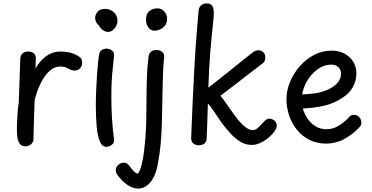

<svg xmlns="http://www.w3.org/2000/svg" viewBox="-20 -842 2181 1126"><path d="M99 -498Q100 -520 113.5 -530Q127 -540 146 -540Q164 -540 177 -530.5Q190 -521 190 -501Q190 -491 189.5 -477Q189 -463 188 -440Q217 -490 254 -515Q291 -540 336 -540Q359 -540 386 -534.5Q413 -529 441 -512Q453 -505 457.5 -495.5Q462 -486 462 -472Q462 -461 456.5 -451Q451 -441 441 -434.5Q431 -428 418 -428Q403 -428 391.5 -434Q380 -440 367.5 -446Q355 -452 335 -452Q299 -452 270 -425.5Q241 -399 219 -354.5Q197 -310 183 -255Q181 -206 180 -166.5Q179 -127 178 -93.5Q177 -60 176 -27Q176 -13 169 -3.5Q162 6 151.5 11Q141 16 129 16Q108 16 97 2Q86 -12 82.5 -34Q79 -56 79 -81Q79 -93 79.5 -109Q80 -125 81 -143Q82 -161 83 -178.5Q84 -196 86 -212.5Q88 -229 90 -241Z M538 -736Q538 -756 552.5 -773Q567 -790 596 -790Q614 -790 631 -781.5Q648 -773 658.5 -757.5Q669 -742 669 -719Q669 -705 661.5 -690Q654 -675 641.5 -665Q629 -655 614 -655Q597 -655 582.5 -666Q568 -677 560 -693Q550 -700 544 -711.5Q538 -723 538 -736ZM562 -525Q565 -538 571.5 -544.5Q578 -551 587 -554Q596 -557 605 -557Q622 -557 636.5 -546Q651 -535 649 -515Q645 -477 641 -440Q637 -403 635 -362.5Q633 -322 633 -272Q633 -240 634 -208.5Q635 -177 637 -145Q639 -113 642 -82Q645 -51 649 -21Q650 -9 643 0Q636 9 625 14Q614 19 602 19Q579 19 565.5 -13Q552 -45 547 -99.5Q542 -154 542 -221Q542 -266 544 -313.5Q546 -361 549 -404Q552 -447 555.5 -479Q559 -511 562 -525Z M851 -508Q854 -532 868 -540.5Q882 -549 896 -549Q913 -549 923.5 -543Q934 -537 939 -528.5Q944 -520 943 -512Q942 -502 940.5 -486Q939 -470 937.5 -442.5Q936 -415 934.5 -369.5Q933 -324 932 -254Q931 -190 929.5 -127Q928 -64 922.5 -1.5Q917 61 905 123Q897 168 880 199.5Q863 231 840.5 247.5Q818 264 791 264Q761 264 728.5 243Q696 222 669 184Q662 174 660.5 167.5Q659 161 659 156Q659 143 666 133.5Q673 124 683.5 118Q694 112 705 112Q716 112 725 117.5Q734 123 742 135Q756 155 768 165.5Q780 176 786 176Q792 176 800.5 156Q809 136 818 89Q827 42 833 -37.5Q839 -117 839 -236Q839 -307 841 -377Q843 -447 851 -508ZM836 -725Q836 -761 855.5 -777Q875 -793 903 -793Q929 -793 944.5 -774Q960 -755 960 -732Q960 -708 948 -692.5Q936 -677 919 -669.5Q902 -662 886 -662Q863 -662 849.5 -682Q836 -702 836 -725Z M1145 -781Q1147 -800 1160 -811Q1173 -822 1192 -822Q1217 -822 1225.5 -806.5Q1234 -791 1234 -767Q1234 -743 1227.5 -686.5Q1221 -630 1213.5 -540.5Q1206 -451 1202 -328Q1203 -329 1222.5 -344Q1242 -359 1272 -383Q1302 -407 1336.5 -434.5Q1371 -462 1404 -488.5Q1437 -515 1461 -534Q1469 -540 1477 -543.5Q1485 -547 1493 -547Q1503 -547 1511 -544Q1519 -541 1524.5 -535.5Q1530 -530 1533 -522.5Q1536 -515 1536 -506Q1536 -496 1533 -487Q1530 -478 1522 -472Q1507 -460 1482.5 -441.5Q1458 -423 1429 -400.5Q1400 -378 1370.5 -355Q1341 -332 1315.5 -313Q1290 -294 1273 -281Q1289 -261 1311.5 -228.5Q1334 -196 1356 -165Q1373 -142 1391.5 -122Q1410 -102 1428 -90.5Q1446 -79 1463 -79Q1479 -79 1495.5 -95Q1512 -111 1524 -124Q1532 -134 1540.5 -140Q1549 -146 1559 -146Q1570 -146 1580 -141Q1590 -136 1596.5 -127Q1603 -118 1603 -105Q1603 -93 1595.5 -80.5Q1588 -68 1576 -55Q1562 -39 1542 -24.5Q1522 -10 1500 -1Q1478 8 1457 8Q1421 8 1389.5 -11Q1358 -30 1331 -60Q1304 -90 1279 -123Q1255 -158 1235.5 -187.5Q1216 -217 1199 -236Q1198 -183 1196 -132.5Q1194 -82 1192 -31Q1192 -10 1178.5 0Q1165 10 1147 10Q1128 10 1114.5 0Q1101 -10 1101 -31Q1108 -220 1118 -410Q1128 -600 1145 -781Z M1892 0Q1837 0 1794 -22Q1751 -44 1721 -81.5Q1691 -119 1675.5 -165.5Q1660 -212 1660 -260Q1660 -311 1680.5 -361Q1701 -411 1737.5 -453Q1774 -495 1822 -520Q1870 -545 1925 -545Q1968 -545 2000.5 -527.5Q2033 -510 2051.5 -480Q2070 -450 2070 -410Q2070 -368 2049 -330.5Q2028 -293 1990 -270Q1939 -235 1878.5 -221.5Q1818 -208 1756 -206Q1764 -177 1782 -149Q1800 -121 1828.5 -102.5Q1857 -84 1896 -84Q1933 -84 1967.5 -105.5Q2002 -127 2027 -155Q2033 -163 2040.5 -166Q2048 -169 2055 -169Q2067 -169 2077 -163Q2087 -157 2093 -147Q2099 -137 2099 -125Q2100 -117 2097 -109.5Q2094 -102 2087 -95Q2050 -55 2000.5 -27.5Q1951 0 1892 0ZM1752 -288Q1792 -290 1826 -294.5Q1860 -299 1897 -314Q1930 -327 1955 -351.5Q1980 -376 1980 -411Q1980 -425 1973.5 -436.5Q1967 -448 1954.5 -455.5Q1942 -463 1922 -463Q1890 -463 1861 -447Q1832 -431 1809 -405.5Q1786 -380 1771.5 -349Q1757 -318 1752 -288Z"/></svg>

Font: Playpen Sans Deva
Style: Regular
Weight: 400
Designer: Pooja Saxena, Gunjan Panchal, Laura Meseguer, Veronika Burian, José Scaglione
Foundry: TypeTogether
Version: Version 2.000